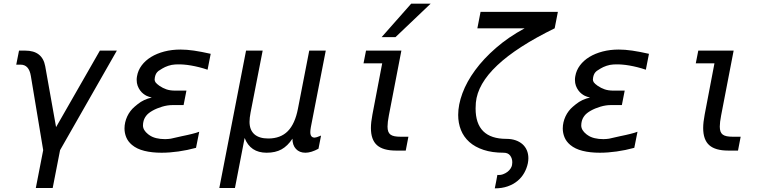

<svg xmlns="http://www.w3.org/2000/svg" viewBox="-20 -825 4254 1055"><path d="M217.3 0 149.4 -408.2Q139.2 -469.7 93.3 -469.7H69.3L84.5 -546.9H118.7Q212.9 -546.9 228.5 -460.9L288.1 -126.5L528.8 -546.9H622.1L310.1 0L269.5 208H176.8Z M867.7 14.2Q814.5 14.2 773.2 3.9Q731.9 -6.3 705.1 -28.8Q683.1 -47.4 673.6 -70.8Q664.1 -94.2 664.1 -119.1Q664.1 -136.2 668 -153.1Q671.9 -169.9 679.2 -185.5Q686.5 -201.2 696.8 -214.6Q707 -228 719.2 -238.3L736.8 -252.9Q769.5 -279.3 814 -289.1Q807.1 -290.5 798.8 -293.2Q790.5 -295.9 784.7 -298.8Q776.9 -302.7 767.3 -310.1Q757.8 -317.4 749.8 -328.4Q741.7 -339.4 736.3 -353.8Q731 -368.2 731 -386.2Q731 -391.1 731.4 -396Q731.9 -400.9 732.9 -406.2Q738.3 -438.5 758.5 -465.6Q778.8 -492.7 810.3 -512Q841.8 -531.2 883.1 -542Q924.3 -552.7 971.7 -552.7Q1005.9 -552.7 1045.9 -546.9Q1085.9 -541 1137.7 -529.3L1120.6 -441.9Q1097.7 -449.7 1074.5 -455.6Q1051.3 -461.4 1029.8 -465.1Q1008.3 -468.8 989.5 -470.2Q970.7 -471.7 957 -471.2L941.9 -470.7Q923.3 -469.7 904.5 -463.4Q885.7 -457 872.1 -448.7L850.6 -435.1Q842.3 -428.2 837.9 -420.4Q833.5 -412.6 831.1 -400.9Q829.6 -394 829.6 -388.2Q829.6 -379.9 835 -372.1Q840.3 -364.3 856 -353.5Q874.5 -340.8 894.5 -334Q914.6 -327.1 942.4 -327.1H1004.4L988.8 -247.6H927.2Q900.4 -247.6 870.8 -238.8Q841.3 -230 817.9 -216.8Q794.4 -203.6 783 -188.5Q771.5 -173.3 768.1 -156.7Q767.1 -153.8 766.4 -147.7Q765.6 -141.6 765.6 -135.7Q765.6 -109.9 793.9 -87.4Q795.9 -86.4 797.4 -85Q798.8 -83.5 800.8 -82.5Q816.4 -71.3 838.6 -65.9Q860.8 -60.5 887.2 -60.5Q897 -60.5 903.8 -61.3Q910.6 -62 918.5 -63L981 -77.1L988.3 -78.6Q998 -80.6 1010.3 -83.3Q1022.5 -85.9 1034.7 -89.1Q1046.9 -92.3 1057.4 -95.2Q1067.9 -98.1 1074.7 -101.1L1057.1 -12.7Q1008.8 0.5 960.4 7.3Q912.1 14.2 867.7 14.2Z M1332 -546.9H1423.3L1356.9 -207Q1351.1 -176.8 1351.1 -155.8Q1351.1 -111.3 1377.4 -87.6Q1403.8 -64 1454.1 -64Q1521.5 -64 1561.3 -104.2Q1601.1 -144.5 1617.2 -228L1679.2 -546.9H1770L1688 -126Q1686.5 -117.2 1685.8 -110.8Q1685.1 -104.5 1685.1 -99.1Q1685.1 -68.8 1709 -68.8Q1712.4 -68.8 1721.2 -71.3Q1728 -73.2 1744.1 -80.1L1730 -7.8Q1710.4 2.9 1692.4 8.5Q1674.3 14.2 1658.2 14.2Q1625.5 14.2 1606.2 -6.6Q1586.9 -27.3 1586.9 -63Q1560.5 -22.9 1527.1 -4.4Q1493.7 14.2 1445.3 14.2Q1355.5 14.2 1324.2 -66.9L1271 208H1185.1Z M2239.3 -804.7H2346.2L2153.3 -621.1H2077.1ZM2155.8 2.4Q2085 2.4 2051.5 -27.3Q2018.1 -57.1 2018.1 -121.6Q2018.1 -152.8 2026.4 -195.8L2080.1 -477.1H1977.5L1991.2 -546.9H2185.5L2116.7 -190.4Q2109.4 -152.8 2109.4 -129.4Q2109.4 -113.3 2113.3 -102.5Q2117.2 -91.8 2125.7 -85.4Q2134.3 -79.1 2147.9 -76.4Q2161.6 -73.7 2181.2 -73.7H2224.1L2209.5 2.4Z M2698.7 210Q2702.6 191.4 2706.1 173.1Q2709.5 154.8 2712.9 136.2Q2729.5 137.7 2743.7 132.6Q2757.8 127.4 2768.3 119.4Q2778.8 111.3 2785.4 101.1Q2792 90.8 2793.5 82Q2794.9 74.7 2794.9 66.9Q2794.9 45.4 2783.2 29.8Q2771.5 14.2 2747.6 14.2Q2684.1 14.2 2637 -1.5Q2589.8 -17.1 2558.8 -44.9Q2527.8 -72.8 2512.7 -110.8Q2497.6 -148.9 2497.6 -193.4Q2497.6 -249.5 2521 -312.7Q2544.4 -376 2590.6 -439Q2636.7 -502 2705.1 -561.5Q2773.4 -621.1 2862.8 -669.4H2603L2620.6 -759.8H3045.4L3027.8 -669.4Q2613.3 -466.8 2594.7 -260.7Q2593.3 -243.7 2593.3 -229Q2593.3 -62 2762.2 -62Q2790.5 -62 2813 -54.2Q2835.4 -46.4 2851.1 -32.5Q2866.7 -18.6 2875 1Q2883.3 20.5 2883.3 44.4Q2883.3 57.6 2880.4 72.3Q2874.5 100.1 2860.4 125.2Q2846.2 150.4 2823.5 169.2Q2800.8 188 2769.5 199Q2738.3 210 2698.7 210Z M3275.9 14.2Q3222.7 14.2 3181.4 3.9Q3140.1 -6.3 3113.3 -28.8Q3091.3 -47.4 3081.8 -70.8Q3072.3 -94.2 3072.3 -119.1Q3072.3 -136.2 3076.2 -153.1Q3080.1 -169.9 3087.4 -185.5Q3094.7 -201.2 3105 -214.6Q3115.2 -228 3127.4 -238.3L3145 -252.9Q3177.7 -279.3 3222.2 -289.1Q3215.3 -290.5 3207 -293.2Q3198.7 -295.9 3192.9 -298.8Q3185.1 -302.7 3175.5 -310.1Q3166 -317.4 3158 -328.4Q3149.9 -339.4 3144.5 -353.8Q3139.2 -368.2 3139.2 -386.2Q3139.2 -391.1 3139.6 -396Q3140.1 -400.9 3141.1 -406.2Q3146.5 -438.5 3166.7 -465.6Q3187 -492.7 3218.5 -512Q3250 -531.2 3291.3 -542Q3332.5 -552.7 3379.9 -552.7Q3414.1 -552.7 3454.1 -546.9Q3494.1 -541 3545.9 -529.3L3528.8 -441.9Q3505.9 -449.7 3482.7 -455.6Q3459.5 -461.4 3438 -465.1Q3416.5 -468.8 3397.7 -470.2Q3378.9 -471.7 3365.2 -471.2L3350.1 -470.7Q3331.5 -469.7 3312.7 -463.4Q3293.9 -457 3280.3 -448.7L3258.8 -435.1Q3250.5 -428.2 3246.1 -420.4Q3241.7 -412.6 3239.3 -400.9Q3237.8 -394 3237.8 -388.2Q3237.8 -379.9 3243.2 -372.1Q3248.5 -364.3 3264.2 -353.5Q3282.7 -340.8 3302.7 -334Q3322.8 -327.1 3350.6 -327.1H3412.6L3397 -247.6H3335.4Q3308.6 -247.6 3279.1 -238.8Q3249.5 -230 3226.1 -216.8Q3202.6 -203.6 3191.2 -188.5Q3179.7 -173.3 3176.3 -156.7Q3175.3 -153.8 3174.6 -147.7Q3173.8 -141.6 3173.8 -135.7Q3173.8 -109.9 3202.1 -87.4Q3204.1 -86.4 3205.6 -85Q3207 -83.5 3209 -82.5Q3224.6 -71.3 3246.8 -65.9Q3269 -60.5 3295.4 -60.5Q3305.2 -60.5 3312 -61.3Q3318.8 -62 3326.7 -63L3389.2 -77.1L3396.5 -78.6Q3406.2 -80.6 3418.5 -83.3Q3430.7 -85.9 3442.9 -89.1Q3455.1 -92.3 3465.6 -95.2Q3476.1 -98.1 3482.9 -101.1L3465.3 -12.7Q3417 0.5 3368.7 7.3Q3320.3 14.2 3275.9 14.2Z M3981.4 2.4Q3910.6 2.4 3877.2 -27.3Q3843.8 -57.1 3843.8 -121.6Q3843.8 -152.8 3852.1 -195.8L3905.8 -477.1H3803.2L3816.9 -546.9H4011.2L3942.4 -190.4Q3935.1 -152.8 3935.1 -129.4Q3935.1 -113.3 3939 -102.5Q3942.9 -91.8 3951.4 -85.4Q3960 -79.1 3973.6 -76.4Q3987.3 -73.7 4006.8 -73.7H4049.8L4035.2 2.4H3981.4Z"/></svg>

Font: Hack
Style: Italic
Weight: 400
Italic angle: -11°
Monospace: yes
Designer: Christopher Simpkins
Foundry: Christopher Simpkins
Version: Version 2.019; ttfautohint (v1.4.1) -l 4 -r 80 -G 350 -x 0 -